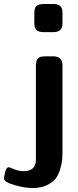

<svg xmlns="http://www.w3.org/2000/svg" viewBox="-89 -742 395 968"><path d="M-69 157Q-62 101 -45 101Q-42 101 -18 111Q6 121 30 121Q92 121 92 62V-414Q92 -422 93.5 -429Q95 -436 97 -440.5Q99 -445 103 -448Q107 -451 110 -453Q113 -455 118 -456Q123 -457 125 -457Q127 -457 131.5 -457.5Q136 -458 137 -458H180Q226 -458 226 -412V15Q226 41 224.5 61Q223 81 214.5 110.5Q206 140 191 159Q176 178 146.5 192Q117 206 76 206Q36 206 -16.5 191Q-69 176 -69 157ZM84 -626V-676Q84 -692 88 -701.5Q92 -711 100 -715Q108 -719 113.5 -720Q119 -721 129 -722H180Q201 -722 213.5 -712.5Q226 -703 226 -676V-624Q226 -616 224.5 -609.5Q223 -603 220.5 -598.5Q218 -594 214 -590.5Q210 -587 207 -585.5Q204 -584 199 -582.5Q194 -581 191.5 -581Q189 -581 185 -580H181H129Q108 -580 96 -589.5Q84 -599 84 -626Z"/></svg>

Font: CMU Sans Serif
Style: Bold
Weight: 700
Version: Version 0.7.0